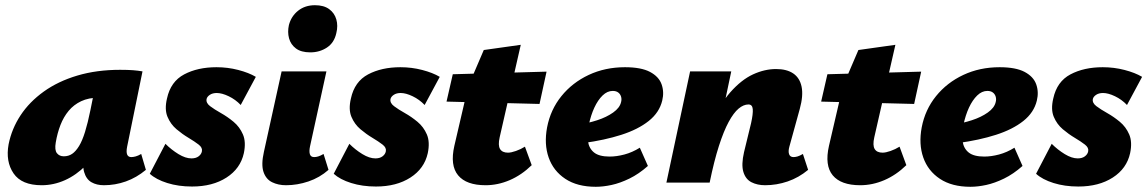

<svg xmlns="http://www.w3.org/2000/svg" viewBox="-20 -701 4404 737"><path d="M140 10Q63 10 32 -35.5Q1 -81 13 -147Q25 -207 59 -258.5Q93 -310 148 -349.5Q203 -389 277 -411Q351 -433 441 -433Q471 -433 490.5 -431.5Q510 -430 527 -427L468 -138Q460 -98 484 -98Q491 -98 500.5 -100.5Q510 -103 522 -110L540 -49Q504 -19 463 -4.5Q422 10 379 10Q351 10 331 -1.5Q311 -13 303 -40.5Q295 -68 304 -117L331 -249L417 -277Q402 -210 374.5 -157Q347 -104 310 -66.5Q273 -29 229.5 -9.5Q186 10 140 10ZM225 -101Q243 -101 257 -110.5Q271 -120 283.5 -140.5Q296 -161 306.5 -195Q317 -229 327 -278L347 -377L405 -320Q393 -324 382 -325Q371 -326 359 -326Q320 -326 291.5 -312.5Q263 -299 243.5 -275.5Q224 -252 212 -221Q200 -190 194 -154Q189 -125 198.5 -113Q208 -101 225 -101Z M717 15Q665 15 622 1.5Q579 -12 555 -34L615 -149Q638 -126 665 -109.5Q692 -93 715 -93Q732 -93 742.5 -101Q753 -109 755 -120Q758 -134 742.5 -146Q727 -158 703.5 -172Q680 -186 657.5 -205Q635 -224 623 -252.5Q611 -281 621 -323Q635 -388 687 -415.5Q739 -443 811 -443Q854 -443 894.5 -432.5Q935 -422 962 -406L904 -298Q884 -319 858 -331.5Q832 -344 812 -344Q796 -344 785.5 -337Q775 -330 773 -321Q770 -306 786.5 -293.5Q803 -281 828 -267Q853 -253 876.5 -233.5Q900 -214 912.5 -185Q925 -156 916 -113Q903 -54 849.5 -19.5Q796 15 717 15Z M1078 10Q1048 10 1024.5 -1.5Q1001 -13 991.5 -41Q982 -69 993 -118L1061 -427H1233L1170 -139Q1166 -120 1169.5 -109Q1173 -98 1186 -98Q1193 -98 1201.5 -100.5Q1210 -103 1222 -110L1241 -49Q1207 -19 1164 -4.5Q1121 10 1078 10ZM1171 -500Q1136 -500 1116 -515Q1096 -530 1089.5 -554Q1083 -578 1089 -605Q1098 -639 1124.5 -660Q1151 -681 1189 -681Q1223 -681 1243.5 -666Q1264 -651 1271 -626.5Q1278 -602 1271 -574Q1263 -537 1235 -518.5Q1207 -500 1171 -500Z M1423 15Q1371 15 1328 1.5Q1285 -12 1261 -34L1321 -149Q1344 -126 1371 -109.5Q1398 -93 1421 -93Q1438 -93 1448.5 -101Q1459 -109 1461 -120Q1464 -134 1448.5 -146Q1433 -158 1409.5 -172Q1386 -186 1363.5 -205Q1341 -224 1329 -252.5Q1317 -281 1327 -323Q1341 -388 1393 -415.5Q1445 -443 1517 -443Q1560 -443 1600.5 -432.5Q1641 -422 1668 -406L1610 -298Q1590 -319 1564 -331.5Q1538 -344 1518 -344Q1502 -344 1491.5 -337Q1481 -330 1479 -321Q1476 -306 1492.5 -293.5Q1509 -281 1534 -267Q1559 -253 1582.5 -233.5Q1606 -214 1618.5 -185Q1631 -156 1622 -113Q1609 -54 1555.5 -19.5Q1502 15 1423 15Z M1844 10Q1770 10 1738.5 -28Q1707 -66 1724 -141L1777 -369L1837 -509L1979 -529L1898 -174Q1891 -143 1899.5 -129Q1908 -115 1930 -115Q1942 -115 1960.5 -121.5Q1979 -128 1995 -138L2021 -67Q1982 -29 1936.5 -9.5Q1891 10 1844 10ZM1694 -311 1718 -416 2078 -426 2051 -302Z M2267 16Q2196 16 2150 -14.5Q2104 -45 2086 -96.5Q2068 -148 2080 -212Q2093 -280 2135 -332Q2177 -384 2240 -413.5Q2303 -443 2379 -443Q2441 -443 2475 -425Q2509 -407 2519.5 -377.5Q2530 -348 2522 -315Q2511 -269 2470 -236.5Q2429 -204 2365 -183.5Q2301 -163 2220 -152L2203 -223Q2237 -228 2272.5 -239.5Q2308 -251 2333.5 -269Q2359 -287 2364 -309Q2367 -320 2364 -330Q2361 -340 2353 -346Q2345 -352 2332 -352Q2311 -352 2293 -334.5Q2275 -317 2261.5 -288Q2248 -259 2240 -221Q2233 -186 2237 -158.5Q2241 -131 2260.5 -115.5Q2280 -100 2320 -100Q2347 -100 2377 -108Q2407 -116 2436 -134L2467 -64Q2432 -33 2396 -15.5Q2360 2 2327.5 9Q2295 16 2267 16Z M2917 10Q2887 10 2864.5 -1.5Q2842 -13 2833.5 -41Q2825 -69 2836 -117L2863 -228Q2871 -264 2869.5 -282Q2868 -300 2853 -300Q2834 -300 2815 -284Q2796 -268 2777 -233Q2758 -198 2739.5 -140.5Q2721 -83 2704 0H2645Q2670 -130 2705.5 -214.5Q2741 -299 2783.5 -347Q2826 -395 2870.5 -415.5Q2915 -436 2959 -436Q3000 -436 3025 -419Q3050 -402 3057 -368Q3064 -334 3050 -283L3010 -138Q3005 -120 3009 -109Q3013 -98 3026 -98Q3033 -98 3041.5 -100.5Q3050 -103 3062 -110L3082 -49Q3046 -19 3003.5 -4.5Q2961 10 2917 10ZM2538 0 2629 -427H2787L2697 0Z M3282 10Q3208 10 3176.5 -28Q3145 -66 3162 -141L3215 -369L3275 -509L3417 -529L3336 -174Q3329 -143 3337.5 -129Q3346 -115 3368 -115Q3380 -115 3398.5 -121.5Q3417 -128 3433 -138L3459 -67Q3420 -29 3374.5 -9.5Q3329 10 3282 10ZM3132 -311 3156 -416 3516 -426 3489 -302Z M3705 16Q3634 16 3588 -14.5Q3542 -45 3524 -96.5Q3506 -148 3518 -212Q3531 -280 3573 -332Q3615 -384 3678 -413.5Q3741 -443 3817 -443Q3879 -443 3913 -425Q3947 -407 3957.5 -377.5Q3968 -348 3960 -315Q3949 -269 3908 -236.5Q3867 -204 3803 -183.5Q3739 -163 3658 -152L3641 -223Q3675 -228 3710.5 -239.5Q3746 -251 3771.5 -269Q3797 -287 3802 -309Q3805 -320 3802 -330Q3799 -340 3791 -346Q3783 -352 3770 -352Q3749 -352 3731 -334.5Q3713 -317 3699.5 -288Q3686 -259 3678 -221Q3671 -186 3675 -158.5Q3679 -131 3698.5 -115.5Q3718 -100 3758 -100Q3785 -100 3815 -108Q3845 -116 3874 -134L3905 -64Q3870 -33 3834 -15.5Q3798 2 3765.5 9Q3733 16 3705 16Z M4119 15Q4067 15 4024 1.5Q3981 -12 3957 -34L4017 -149Q4040 -126 4067 -109.5Q4094 -93 4117 -93Q4134 -93 4144.5 -101Q4155 -109 4157 -120Q4160 -134 4144.5 -146Q4129 -158 4105.5 -172Q4082 -186 4059.5 -205Q4037 -224 4025 -252.5Q4013 -281 4023 -323Q4037 -388 4089 -415.5Q4141 -443 4213 -443Q4256 -443 4296.5 -432.5Q4337 -422 4364 -406L4306 -298Q4286 -319 4260 -331.5Q4234 -344 4214 -344Q4198 -344 4187.5 -337Q4177 -330 4175 -321Q4172 -306 4188.5 -293.5Q4205 -281 4230 -267Q4255 -253 4278.5 -233.5Q4302 -214 4314.5 -185Q4327 -156 4318 -113Q4305 -54 4251.5 -19.5Q4198 15 4119 15Z"/></svg>

Font: Ysabeau Office Black
Style: Italic
Weight: 900
Italic angle: -12°
Designer: Christian Thalmann (Catharsis Fonts)
Version: Version 2.001;gftools[0.9.30]; featfreeze: tnum,lnum,ss02